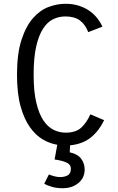

<svg xmlns="http://www.w3.org/2000/svg" viewBox="-20 -755 622 1016"><path d="M428 142Q428 186 395 213.5Q362 241 311 241Q282 241 257.5 234.5Q233 228 214 217L239 168Q250 173 266.5 177.5Q283 182 298 182Q321 182 338 173Q355 164 355 138Q355 115 330.5 104.5Q306 94 269 89L283 11Q245 5 207.5 -16.5Q170 -38 139 -81Q108 -124 89 -192Q70 -260 70 -360Q70 -472 94 -545Q118 -618 155.5 -660Q193 -702 238 -718.5Q283 -735 326 -735Q365 -735 396.5 -725Q428 -715 452 -698.5Q476 -682 493.5 -660Q511 -638 522 -614L447 -585Q431 -626 402.5 -647Q374 -668 326 -668Q292 -668 261.5 -653.5Q231 -639 208 -603.5Q185 -568 171.5 -509Q158 -450 158 -360Q158 -271 172 -212Q186 -153 209.5 -118Q233 -83 263.5 -68Q294 -53 327 -53Q382 -53 411 -80.5Q440 -108 458 -150L531 -119Q505 -64 462 -28.5Q419 7 351 14L349 51Q391 60 409.5 85Q428 110 428 142Z"/></svg>

Font: Carrois Gothic SC
Style: Regular
Weight: 400
Designer: Ralph du Carrois
Foundry: Ralph du Carrois
Version: Version 1.002